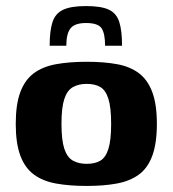

<svg xmlns="http://www.w3.org/2000/svg" viewBox="-20 -608 570 634"><path d="M264 -588Q313 -588 338.5 -576.5Q364 -565 373.5 -536.5Q383 -508 383 -457H327Q327 -497 315.5 -514.5Q304 -532 264 -532Q227 -532 213 -514.5Q199 -497 199 -457H144Q144 -507 153.5 -535.5Q163 -564 189 -576Q215 -588 264 -588ZM266 6Q209 6 165 -2Q121 -10 91.5 -32Q62 -54 47 -94.5Q32 -135 32 -199Q32 -263 47 -303.5Q62 -344 91.5 -366Q121 -388 165 -396Q209 -404 266 -404Q324 -404 367 -396Q410 -388 439 -366Q468 -344 483 -303.5Q498 -263 498 -199Q498 -135 483 -94Q468 -53 438.5 -31.5Q409 -10 366 -2Q323 6 266 6ZM266 -67Q294 -67 311.5 -77.5Q329 -88 338 -116.5Q347 -145 347 -199Q347 -253 338 -281.5Q329 -310 311.5 -320.5Q294 -331 266 -331Q240 -331 221 -320.5Q202 -310 192.5 -281.5Q183 -253 183 -199Q183 -145 192.5 -116.5Q202 -88 221 -77.5Q240 -67 266 -67Z"/></svg>

Font: r_Genos
Style: Bold
Weight: 700
Designer: Robert E. Leuschke
Foundry: Robert E. Leuschke
Version: Version 2.000;June 29, 2024;FontCreator 14.0.0.2814 32-bit